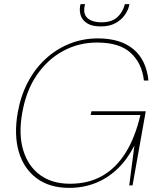

<svg xmlns="http://www.w3.org/2000/svg" viewBox="-20 -898 765 930"><path d="M315 12Q220 12 157.5 -34.5Q95 -81 71 -163Q47 -245 66 -353Q80 -433 114.5 -499Q149 -565 200.5 -612.5Q252 -660 316.5 -686Q381 -712 454 -712Q564 -712 626.5 -659.5Q689 -607 699 -508H677Q668 -591 613.5 -641.5Q559 -692 450 -692Q362 -692 286.5 -651.5Q211 -611 159 -535.5Q107 -460 88 -353Q69 -248 92.5 -170.5Q116 -93 174 -50.5Q232 -8 319 -8Q409 -8 476 -46.5Q543 -85 589 -159Q635 -233 660 -341H419L423 -359H686L622 0H606L631 -193Q597 -126 549.5 -80.5Q502 -35 443 -11.5Q384 12 315 12ZM468 -770Q425 -770 401.5 -785.5Q378 -801 371 -823.5Q364 -846 368 -868L370 -878H392Q380 -833 402.5 -811.5Q425 -790 472 -790Q521 -790 548 -814.5Q575 -839 585 -878H607L605 -869Q600 -847 583.5 -824Q567 -801 538.5 -785.5Q510 -770 468 -770Z"/></svg>

Font: DM Sans 18pt Thin
Style: Italic
Weight: 250
Italic angle: -10°
Designer: Colophon Foundry, Jonny Pinhorn
Foundry: Colophon Foundry
Version: Version 4.004;gftools[0.9.30]